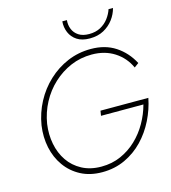

<svg xmlns="http://www.w3.org/2000/svg" viewBox="-130 -1014 1006 1128"><g transform="rotate(-15 372.5 -450.5)"><path d="M430 -314H688Q673 -258 643.5 -206Q614 -154 571.5 -113.5Q529 -73 475 -49Q421 -25 356 -25Q289 -25 238.5 -52Q188 -79 157 -124.5Q126 -170 114.5 -228.5Q103 -287 112 -350Q123 -418 154.5 -477Q186 -536 234 -580.5Q282 -625 341.5 -650.5Q401 -676 470 -676Q549 -676 607.5 -638.5Q666 -601 695 -537L722 -557Q685 -627 622.5 -668Q560 -709 473 -709Q397 -709 331 -681Q265 -653 212 -603.5Q159 -554 124.5 -489Q90 -424 78 -350Q68 -280 81.5 -216Q95 -152 131 -101.5Q167 -51 223 -21.5Q279 8 353 8Q429 8 492 -21.5Q555 -51 602.5 -100.5Q650 -150 681.5 -213.5Q713 -277 726 -344H435ZM354 -909Q351 -873 364.5 -841Q378 -809 408 -789.5Q438 -770 485 -770Q534 -770 570 -789.5Q606 -809 629.5 -840.5Q653 -872 662 -908H635Q626 -880 606.5 -854Q587 -828 557.5 -812Q528 -796 488 -796Q449 -796 424.5 -812Q400 -828 389.5 -854Q379 -880 382 -909Z"/></g></svg>

Font: Jost ExtraLight
Style: Italic
Weight: 250
Italic angle: -5°
Version: Version 3.710